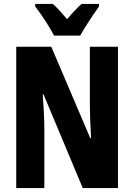

<svg xmlns="http://www.w3.org/2000/svg" viewBox="-20 -950 678 970"><path d="M576 0H398L200 -473H196Q200 -418 202 -374.5Q204 -331 204 -300V0H62V-714H239L436 -252H440Q437 -304 435.5 -346Q434 -388 434 -420V-714H576ZM253 -770Q244 -788 227 -816Q210 -844 191 -871.5Q172 -899 158 -917V-930H247Q263 -916 281 -896.5Q299 -877 319 -853Q340 -878 357.5 -896.5Q375 -915 392 -930H480V-917Q466 -898 448 -871Q430 -844 413 -817Q396 -790 385 -770Z"/></svg>

Font: Noto Sans Lao ExtraCondensed ExtraBold
Style: Regular
Weight: 800
Width: 2
Designer: Monotype Design Team
Foundry: Monotype Imaging Inc.
Version: Version 2.003; ttfautohint (v1.8.4.7-5d5b)